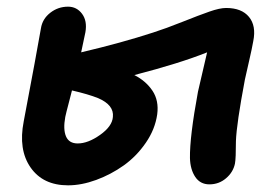

<svg xmlns="http://www.w3.org/2000/svg" viewBox="-20 -538 812 573"><path d="M183.1 15.1Q108.4 15.1 71.3 -38.1Q34.2 -91.3 50.8 -175.8Q89.8 -381.8 102.1 -453.1Q106.4 -481.4 129.9 -499.8Q153.3 -518.1 183.1 -518.1Q209 -518.1 224.9 -496.8Q240.7 -475.6 234.9 -441.9Q232.4 -429.2 222.2 -381.8Q342.8 -410.2 437 -440.9Q475.1 -453.1 524.7 -472.9Q574.2 -492.7 605 -503.4Q635.7 -514.2 654.8 -514.2Q701.2 -514.2 723.1 -487.5Q745.1 -460.9 735.8 -415Q732.4 -395 723.1 -354.7Q713.9 -314.5 710.9 -300.8Q686 -168.9 684.1 -117.2Q684.1 -64.9 681.2 -49.8Q675.8 -23.9 654.5 -5.9Q633.3 12.2 605 12.2Q577.6 12.2 562.7 -10Q547.9 -32.2 546.9 -65.9Q545.9 -129.4 570.8 -264.2Q572.8 -273.9 598.1 -381.8Q516.6 -349.1 380.9 -314Q415.5 -296.4 435.1 -267.1Q454.6 -237.8 449.2 -196.8Q442.9 -152.3 415.3 -112.1Q387.7 -71.8 349.4 -44.4Q311 -17.1 267.1 -1Q223.1 15.1 183.1 15.1ZM174.8 -189Q168 -151.9 177 -130.9Q186 -109.9 211.9 -109.9Q242.7 -109.9 278.8 -135.5Q314.9 -161.1 316.9 -189Q320.8 -224.6 272.9 -245.1Q243.7 -256.8 194.8 -268.1Q193.4 -261.7 185.3 -231.2Q177.2 -200.7 174.8 -189Z"/></svg>

Font: Shantell Sans Normal
Style: Italic
Weight: 600
Italic angle: -11.31°
Designer: Stephen Nixon, Anya Danilova, Shantell Martin
Foundry: Arrow Type
Version: Version 1.006;[559af2be0]